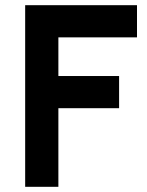

<svg xmlns="http://www.w3.org/2000/svg" viewBox="-20 -720 565 740"><path d="M205 0H77V-700H508V-576H205V-427H439V-303H205Z"/></svg>

Font: Cabin
Style: Bold
Weight: 700
Designer: Pablo Impallari
Foundry: Pablo Impallari. http://www.impallari.com Igino Marini. http://www.ikern.com
Version: Version 3.001;hotconv 1.0.109;makeotfexe 2.5.65596